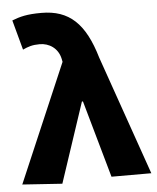

<svg xmlns="http://www.w3.org/2000/svg" viewBox="-56 -861 753 922"><g transform="rotate(-5 320.0 -400.0)"><path d="M207 13 335 -372H340L445 0H637L436 -575C387 -742 312 -813 178 -813C107 -813 75 -804 36 -789L75 -645C101 -657 121 -664 157 -664C202 -664 245 -637 256 -585L259 -570L15 0Z"/></g></svg>

Font: Noto Sans HK Black
Style: Regular
Weight: 900
Designer: Ryoko NISHIZUKA 西塚涼子 (kana, bopomofo & ideographs); Paul D. Hunt (Latin, Greek & Cyrillic); Sandoll Communications 산돌커뮤니
Foundry: Adobe
Version: Version 2.004;hotconv 1.0.118;makeotfexe 2.5.65603